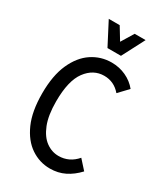

<svg xmlns="http://www.w3.org/2000/svg" viewBox="-223 -1005 962 1110"><g transform="rotate(30 258.5 -450.0)"><path d="M45 -345Q45 -464 80.5 -543Q116 -622 175 -661Q234 -700 305 -700Q356 -700 400.5 -679.5Q445 -659 475 -622L416 -560Q372 -612 306 -612Q234 -612 186 -547.5Q138 -483 138 -345Q138 -252 161.5 -193Q185 -134 223.5 -106Q262 -78 307 -78Q378 -78 427 -135L481 -75Q443 -34 398.5 -12Q354 10 300 10Q231 10 173 -29Q115 -68 80 -146.5Q45 -225 45 -345ZM409 -910 331 -760H241L163 -910H236L286 -828L336 -910Z"/></g></svg>

Font: Radio Canada Condensed
Style: Regular
Weight: 400
Width: 3
Designer: Charles Daoud, Etienne Aubert Bonn, Alexandre Saumier Demers, Jacques Le Bailly
Foundry: Radio-Canada
Version: Version 2.104; ttfautohint (v1.8.4.7-5d5b);gftools[0.9.28.de